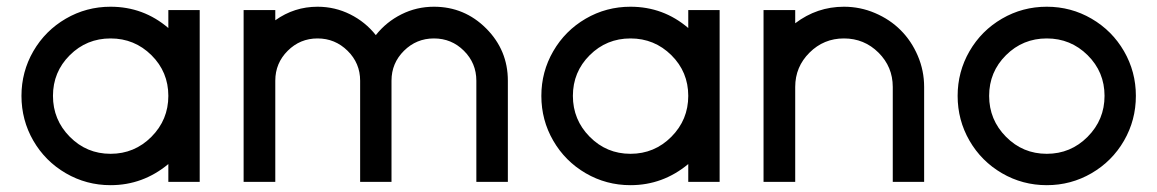

<svg xmlns="http://www.w3.org/2000/svg" viewBox="-20 -538 3423 568"><path d="M478 0V-52.7Q402.8 9.8 307.1 9.8Q235.4 9.8 174.6 -25.6Q113.8 -61 78.6 -121.8Q43.5 -182.6 43.5 -254.4Q43.5 -325.7 78.6 -386.5Q113.8 -447.3 174.6 -482.7Q235.4 -518.1 307.1 -518.1Q404.3 -518.1 478 -455.1V-508.3H570.8V0ZM428 -133.3Q478 -183.6 478 -254.4Q478 -325.2 428 -374.8Q377.9 -424.3 307.1 -424.3Q236.3 -424.3 186.5 -374.8Q136.7 -325.2 136.7 -254.4Q136.7 -183.6 186.5 -133.3Q236.3 -83 307.1 -83Q377.9 -83 428 -133.3Z M700.7 0V-508.3H794.4V-478Q850.6 -518.1 919.4 -518.1Q970.7 -518.1 1015.9 -495.6Q1061 -473.1 1091.8 -434.1Q1122.6 -473.1 1167.5 -495.6Q1212.4 -518.1 1263.7 -518.1Q1354 -518.1 1418.2 -453.9Q1482.4 -389.6 1482.4 -299.3V0H1389.2V-299.3Q1389.2 -351.1 1352.5 -387.7Q1315.9 -424.3 1263.7 -424.3Q1211.9 -424.3 1175 -387.7Q1138.2 -351.1 1138.2 -299.3V0H1045.4V-299.3Q1045.4 -351.1 1008.3 -387.7Q971.2 -424.3 919.4 -424.3Q867.7 -424.3 831.1 -387.7Q794.4 -351.1 794.4 -299.3V0Z M2016.1 0V-52.7Q1940.9 9.8 1845.2 9.8Q1773.4 9.8 1712.6 -25.6Q1651.9 -61 1616.7 -121.8Q1581.5 -182.6 1581.5 -254.4Q1581.5 -325.7 1616.7 -386.5Q1651.9 -447.3 1712.6 -482.7Q1773.4 -518.1 1845.2 -518.1Q1942.4 -518.1 2016.1 -455.1V-508.3H2108.9V0ZM1966.1 -133.3Q2016.1 -183.6 2016.1 -254.4Q2016.1 -325.2 1966.1 -374.8Q1916 -424.3 1845.2 -424.3Q1774.4 -424.3 1724.6 -374.8Q1674.8 -325.2 1674.8 -254.4Q1674.8 -183.6 1724.6 -133.3Q1774.4 -83 1845.2 -83Q1916 -83 1966.1 -133.3Z M2238.8 0V-508.3H2332.5V-469.2Q2397 -518.1 2476.6 -518.1Q2524.9 -518.1 2568.8 -499.3Q2612.8 -480.5 2644.5 -448.7Q2676.3 -417 2695.1 -373Q2713.9 -329.1 2713.9 -280.8V0H2621.1V-280.8Q2621.1 -340.3 2578.9 -382.3Q2536.6 -424.3 2476.6 -424.3Q2417 -424.3 2374.8 -382.3Q2332.5 -340.3 2332.5 -280.8V0Z M3340.3 -254.4Q3340.3 -182.6 3305.2 -121.8Q3270 -61 3209.2 -25.6Q3148.4 9.8 3076.7 9.8Q3004.9 9.8 2944.1 -25.6Q2883.3 -61 2848.1 -121.8Q2813 -182.6 2813 -254.4Q2813 -325.7 2848.1 -386.5Q2883.3 -447.3 2944.1 -482.7Q3004.9 -518.1 3076.7 -518.1Q3148.4 -518.1 3209.2 -482.7Q3270 -447.3 3305.2 -386.5Q3340.3 -325.7 3340.3 -254.4ZM3197.5 -133.3Q3247.6 -183.6 3247.6 -254.4Q3247.6 -325.2 3197.5 -374.8Q3147.5 -424.3 3076.7 -424.3Q3005.9 -424.3 2956.1 -374.8Q2906.2 -325.2 2906.2 -254.4Q2906.2 -183.6 2956.1 -133.3Q3005.9 -83 3076.7 -83Q3147.5 -83 3197.5 -133.3Z"/></svg>

Font: Basically A Sans Serif Medium
Style: Regular
Weight: 500
Designer: Hyung-Suk Kim
Foundry: Mental Design
Version: 1.000